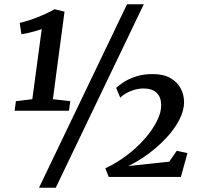

<svg xmlns="http://www.w3.org/2000/svg" viewBox="-20 -835 942 906"><path d="M55 -357.5 132.5 -367 177 -698Q165 -693.5 148 -688.5Q131 -683.5 113.2 -679.5Q95.5 -675.5 81 -673.5L73 -727Q91 -731 113.8 -738.2Q136.5 -745.5 159.8 -754.8Q183 -764 203.5 -773.8Q224 -783.5 237.5 -791.5L284.5 -780L229.5 -367L311.5 -357.5L305.5 -312.5H49ZM579.5 -815H658.5L243 51H164ZM493 0 477 -41Q530 -65.5 578 -101.8Q626 -138 662.8 -180Q699.5 -222 720.5 -263.8Q741.5 -305.5 740.5 -340.5Q740 -377.5 718.5 -397.5Q697 -417.5 658 -417.5Q633.5 -417.5 610.8 -410.2Q588 -403 571.2 -392.8Q554.5 -382.5 547.5 -374L528 -420.5Q537.5 -429.5 560 -445Q582.5 -460.5 618 -473Q653.5 -485.5 700.5 -485.5Q751 -485.5 783.8 -466.8Q816.5 -448 832.5 -418Q848.5 -388 848.5 -353.5Q848.5 -312.5 825.5 -268.5Q802.5 -224.5 764 -183.5Q725.5 -142.5 679 -108.2Q632.5 -74 585 -51.5L778.5 -72L814 -123.5L864.5 -112.5L833.5 0Z"/></svg>

Font: Merriweather 20pt
Style: Bold Italic
Weight: 700
Italic angle: -7.8°
Version: Version 2.101